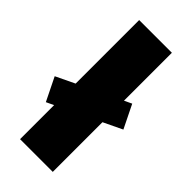

<svg xmlns="http://www.w3.org/2000/svg" viewBox="-275 -864 921 921"><g transform="rotate(45 185.0 -404.0)"><path d="M392.5 -383 296.5 -337V0H74.5V-231L36.5 -213L-21.5 -331L74.5 -377V-808H296.5V-483L334.5 -501Z"/></g></svg>

Font: Encode Sans Semi Expanded Black
Style: Regular
Weight: 900
Width: 6
Designer: Multiple Designers
Foundry: Impallari Type
Version: Version 2.000